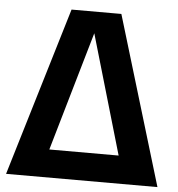

<svg xmlns="http://www.w3.org/2000/svg" viewBox="-53 -790 778 839"><g transform="rotate(5 336.5 -370.0)"><path d="M4.5 0 227 -740H445.5L668.5 0ZM183.5 -122.5H487.5L335 -645.5Z"/></g></svg>

Font: Encode Sans Semi Condensed
Style: Bold
Weight: 700
Width: 4
Designer: Multiple Designers
Foundry: Impallari Type
Version: Version 3.000; ttfautohint (v1.8.3) -l 8 -r 50 -G 200 -x 14 